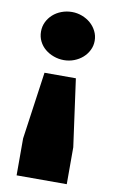

<svg xmlns="http://www.w3.org/2000/svg" viewBox="-82 -750 470 795"><g transform="rotate(10 153.0 -353.0)"><path d="M46.4 -155.3V-0.1H257.3V-155.3L218.3 -438.5H86.4ZM42.5 -604.5Q42.5 -582 51.8 -563.5Q61 -544.9 76.9 -531.8Q92.8 -518.6 113.3 -511.3Q133.8 -503.9 155.8 -503.9Q178.2 -503.9 198.7 -511.7Q219.2 -519.6 234.6 -533.2Q250 -546.9 259 -565.2Q268.1 -583.5 268.1 -604.5Q268.1 -626.5 258.5 -645.3Q249 -664.1 233.4 -677.5Q217.8 -690.9 197.5 -698.5Q177.2 -706.1 155.8 -706.1Q132.3 -706.1 111.6 -698.2Q90.8 -690.4 75.4 -676.5Q60.1 -662.6 51.3 -644.3Q42.5 -626 42.5 -604.5Z"/></g></svg>

Font: Paytone One
Style: Regular
Weight: 400
Designer: vernon adams
Foundry: vernon adams
Version: 1.000